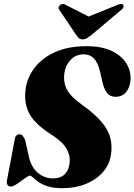

<svg xmlns="http://www.w3.org/2000/svg" viewBox="-20 -950 687 981"><path d="M297.5 11.5Q252.5 11.5 223.2 1.8Q194 -8 176.2 -20.5Q158.5 -33 148.8 -42.8Q139 -52.5 133 -52.5Q127 -52.5 114.5 -44.2Q102 -36 87.2 -24.8Q72.5 -13.5 58.8 -5.2Q45 3 37 3Q12 3 15 -25.5L54 -230.5Q57 -263.5 79.5 -263.5Q89.5 -263.5 95.8 -256.2Q102 -249 108.5 -234L129.5 -141.5Q142.5 -91.5 175.8 -65Q209 -38.5 250.5 -38.5Q319.5 -38.5 333.5 -104.5Q343 -147 321.8 -186.8Q300.5 -226.5 237 -266Q161 -314.5 131.8 -366.2Q102.5 -418 110 -487Q116.5 -549.5 154.8 -601Q193 -652.5 260.2 -683.2Q327.5 -714 421 -714Q501 -714 551.8 -689.2Q602.5 -664.5 626 -625.5Q649.5 -586.5 647 -543.5Q644.5 -504.5 624.8 -480Q605 -455.5 570.5 -455.5Q544.5 -455.5 529.5 -471.8Q514.5 -488 504.5 -525.5L492.5 -579Q481 -629.5 460 -651Q439 -672.5 408.5 -672.5Q367.5 -672.5 341 -644.5Q314.5 -616.5 309 -576.5Q302.5 -529 322.2 -492Q342 -455 399.5 -414.5Q465 -367.5 499.5 -326.2Q534 -285 544 -244.2Q554 -203.5 547 -159Q539.5 -109 505.8 -70.5Q472 -32 418.5 -10.2Q365 11.5 297.5 11.5ZM447 -771Q434 -761 424.5 -755Q415 -749 402.5 -749Q389.5 -749 383.2 -755Q377 -761 369.5 -771L283 -900Q277.5 -908 280 -914.8Q282.5 -921.5 288.5 -925.5Q301.5 -934.5 318 -924L432.5 -865.5L578 -924Q600.5 -934.5 609.5 -925.5Q612.5 -921.5 611 -914.5Q609.5 -907.5 600 -900Z"/></svg>

Font: Fraunces 72pt Black
Style: Italic
Weight: 900
Italic angle: -16°
Version: Version 1.000;[b76b70a41]